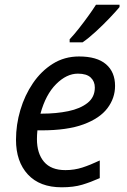

<svg xmlns="http://www.w3.org/2000/svg" viewBox="-20 -786 539 816"><path d="M242 10Q149 10 98.5 -44.5Q48 -99 48 -192Q48 -256 66.5 -318.5Q85 -381 120 -432.5Q155 -484 204.5 -515Q254 -546 316 -546Q392 -546 430.5 -513Q469 -480 469 -421Q469 -369 436.5 -326Q404 -283 335 -257.5Q266 -232 156 -232H139Q138 -223 137.5 -213Q137 -203 137 -195Q137 -134 167 -98.5Q197 -63 258 -63Q296 -63 330 -74Q364 -85 404 -104V-29Q366 -12 329.5 -1Q293 10 242 10ZM152 -303H159Q219 -303 270 -313.5Q321 -324 352 -348.5Q383 -373 383 -414Q383 -440 365.5 -456.5Q348 -473 311 -473Q263 -473 218.5 -428.5Q174 -384 152 -303ZM276 -606V-619Q294 -638 314.5 -664Q335 -690 354.5 -717Q374 -744 388 -766H488V-756Q474 -739 446.5 -710Q419 -681 388 -652.5Q357 -624 331 -606Z"/></svg>

Font: Noto IKEA Latin
Style: Italic
Weight: 400
Italic angle: -12°
Designer: Monotype Design Team
Foundry: Monotype Imaging Inc.
Version: Version 1.0